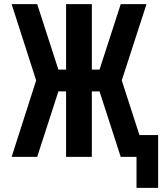

<svg xmlns="http://www.w3.org/2000/svg" viewBox="-20 -755 781 924"><path d="M741 149V-105H651L566 -368L685 -735H561L459 -420H422V-735H298V-420H261L159 -735H36L154 -368L36 0H159L261 -315H298V0H422V-315H459L561 0H637V149Z"/></svg>

Font: Iosevka Sparkle
Style: Bold
Weight: 700
Designer: Belleve Invis
Foundry: Belleve Invis
Version: Version 4.5.0; ttfautohint (v1.8.3)